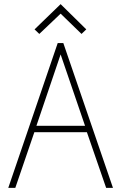

<svg xmlns="http://www.w3.org/2000/svg" viewBox="-20 -908 585 928"><path d="M397 -766 273 -888 147 -766 170 -744 273 -842 374 -744ZM526 0 286 -700H259L20 0H54L146 -269H400L493 0ZM156 -300 273 -645 391 -300Z"/></svg>

Font: Advent Pro ExtraLight
Style: Regular
Weight: 250
Version: Version 3.000